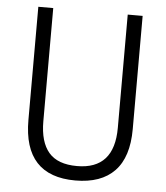

<svg xmlns="http://www.w3.org/2000/svg" viewBox="-51 -739 688 795"><g transform="rotate(5 293.0 -341.5)"><path d="M291 9.8Q76.2 9.8 76.2 -222.7V-693.4H138.2V-222.7Q138.2 -137.2 175.3 -93.8Q212.4 -50.3 293 -50.3Q447.8 -50.3 447.8 -222.7V-693.4H509.8V-222.7Q509.8 -106.4 454.1 -48.3Q398.4 9.8 291 9.8Z"/></g></svg>

Font: Caskaydia Cove Light
Style: Regular
Weight: 300
Monospace: yes
Designer: Aaron Bell
Foundry: Saja Typeworks
Version: Version 4.300; ttfautohint (v1.8.3)